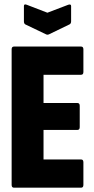

<svg xmlns="http://www.w3.org/2000/svg" viewBox="-20 -871 435 891"><path d="M45 0Q34 0 34 -13V-642Q34 -655 45 -655H356Q367 -655 367 -642V-537Q367 -524 356 -524H182V-393H339Q350 -393 350 -380V-281Q350 -268 339 -268H182V-131H356Q367 -131 367 -118V-13Q367 0 356 0ZM193 -712 97 -758Q91 -762 91 -772V-843Q91 -854 104 -849L200 -812L297 -849Q310 -853 310 -843V-772Q310 -762 303 -758L208 -712Q200 -708 193 -712Z"/></svg>

Font: Sofia Sans Extra Condensed Black
Style: Regular
Weight: 900
Designer: Botio Nikoltchev, Ani Petrova
Foundry: lettersoup
Version: Version 4.101